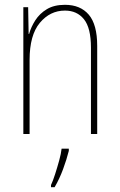

<svg xmlns="http://www.w3.org/2000/svg" viewBox="-20 -557 498 798"><path d="M250 -537Q314 -537 349 -496Q384 -455 384 -366V0H358V-359Q358 -441 329 -477Q300 -513 250 -513Q188 -513 145.5 -462Q103 -411 103 -308V0H77V-527H97L99 -416H101Q109 -445 127 -473Q145 -501 175 -519Q205 -537 250 -537ZM266 70Q257 106 242 146.5Q227 187 207 221H192V212Q200 195 209 167Q218 139 226 110Q234 81 236 61H266Z"/></svg>

Font: Noto Sans Tamil Condensed Thin
Style: Regular
Weight: 100
Width: 3
Designer: Jelle Bosma - Monotype Design Team
Foundry: Monotype Imaging Inc.
Version: Version 2.004; ttfautohint (v1.8.4.7-5d5b)